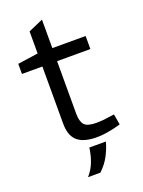

<svg xmlns="http://www.w3.org/2000/svg" viewBox="-156 -726 731 981"><g transform="rotate(-20 209.5 -235.5)"><path d="M260 7Q189 7 155 -22.5Q121 -52 121 -118V-428H10V-483L121 -499V-619L201 -654V-499H382V-428H201V-142Q201 -100 217.5 -81.5Q234 -63 283 -63Q300 -63 317 -64.5Q334 -66 352 -69L381 -73L391 -15L365 -8Q342 -2 313 2.5Q284 7 260 7ZM147 183Q174 152 187 116.5Q200 81 205 43H295Q285 80 266 116Q247 152 214 183Z"/></g></svg>

Font: REM Light
Style: Regular
Weight: 300
Designer: Octavio Pardo
Foundry: Ashler Design
Version: Version 1.005;gftools[0.9.28]